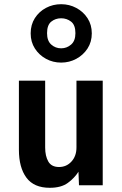

<svg xmlns="http://www.w3.org/2000/svg" viewBox="-20 -882 583 914"><path d="M217 12Q141.5 12 105.8 -36.2Q70 -84.5 70 -169V-498H195V-180Q195 -139 210 -113Q225 -87 261 -87Q296.5 -87 320.2 -113Q344 -139 344 -180V-498H469V0H356L353.5 -64.5Q335 -35 303.2 -11.5Q271.5 12 217 12ZM271 -584Q232 -584 199 -602Q166 -620 146 -651.2Q126 -682.5 126 -723Q126 -764.5 146 -795.8Q166 -827 199 -844.5Q232 -862 271 -862Q310 -862 343.2 -844.2Q376.5 -826.5 396.8 -795.2Q417 -764 417 -723Q417 -682.5 396.8 -651.2Q376.5 -620 343.2 -602Q310 -584 271 -584ZM271 -652Q298 -652 318.5 -669.8Q339 -687.5 339 -724Q339 -763 318.5 -779Q298 -795 271 -795Q244 -795 224 -779Q204 -763 204 -724Q204 -687.5 224 -669.8Q244 -652 271 -652Z"/></svg>

Font: Alatsi
Style: Regular
Weight: 400
Designer: Spyros Zevelakis, Eben Sorkin
Foundry: www.sorkintype.com
Version: Version 1.008; ttfautohint (v1.8.4.7-5d5b)